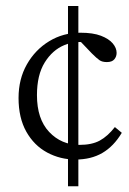

<svg xmlns="http://www.w3.org/2000/svg" viewBox="-20 -534 438 652"><path d="M236.3 7.8Q184.6 7.8 140.1 -16.1Q95.7 -40 69.3 -86.9Q43 -133.8 43 -201.2Q43 -265.6 71.3 -315.4Q99.6 -365.2 147 -394Q194.3 -422.9 252.9 -422.9Q295.9 -422.9 322.8 -412.6Q349.6 -402.3 362.8 -386.7Q376 -371.1 376 -354.5Q376 -341.8 368.2 -332.5Q360.4 -323.2 342.8 -323.2Q327.1 -323.2 317.9 -329.6Q308.6 -335.9 292 -352.5L249 -397.5L282.2 -387.7Q239.3 -397.5 198.7 -380.9Q158.2 -364.3 131.8 -321.8Q105.5 -279.3 105.5 -210.9Q105.5 -129.9 147 -85.9Q188.5 -42 250 -42Q292 -42 318.8 -56.6Q345.7 -71.3 370.1 -102.5L393.6 -83Q366.2 -37.1 327.6 -14.6Q289.1 7.8 236.3 7.8ZM210.9 98.6V-513.7H246.1V98.6Z"/></svg>

Font: Crimson Pro ExtraLight
Style: Regular
Weight: 250
Designer: Jacques Le Bailly
Foundry: Baron von Fonthausen
Version: Version 1.003